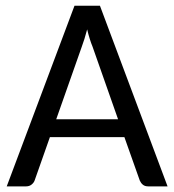

<svg xmlns="http://www.w3.org/2000/svg" viewBox="-20 -662 619 682"><path d="M3.9 0ZM575.2 0H506.3Q494.6 0 487.5 -5.9Q480.5 -11.7 476.6 -20.5L421.9 -174.8H157.2L103 -21Q100.1 -12.7 92 -6.3Q84 0 72.8 0H3.9L244.6 -641.6H335ZM179.7 -238.3H399.4L308.6 -496.6Q303.7 -508.3 298.8 -523.9Q293.9 -539.6 289.6 -557.6Q284.7 -539.1 279.8 -523.4Q274.9 -507.8 270.5 -496.1Z"/></svg>

Font: Carlito
Style: Regular
Weight: 400
Designer: Lukasz Dziedzic
Foundry: tyPoland Lukasz Dziedzic
Version: Version 1.104